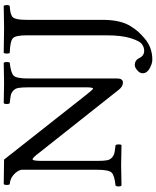

<svg xmlns="http://www.w3.org/2000/svg" viewBox="79 -766 859 1058"><g transform="rotate(-90 509.0 -237.5)"><path d="M556.2 -512.2Q556.2 -547.4 553 -565.7Q549.8 -584 537.8 -594.5Q525.9 -605 512.9 -607.9Q500 -610.8 469.2 -613.8Q464.4 -617.7 464.1 -629.9Q463.9 -642.1 469.2 -647Q557.1 -645 580.1 -645Q609.9 -645 691.9 -647Q695.8 -642.1 695.8 -630.1Q695.8 -618.2 691.9 -613.8Q635.7 -607.9 620.4 -592Q605 -576.2 605 -512.2V-21Q605 9.8 582 9.8Q560.1 9.8 542 -14.2L192.9 -455.1Q168 -488.3 159.2 -487.8Q151.4 -487.8 150.9 -439V-132.8Q150.9 -97.7 154.1 -79.3Q157.2 -61 169.2 -50.5Q181.2 -40 194.1 -37.1Q207 -34.2 237.8 -30.8Q241.7 -25.9 241.9 -13.9Q242.2 -2 237.8 2Q153.8 0 127 0Q101.1 0 15.1 2Q10.3 -2 10 -13.9Q9.8 -25.9 15.1 -30.8Q71.3 -36.6 86.7 -52.7Q102.1 -68.8 102.1 -132.8V-549.8Q97.2 -571.8 75.2 -591.8Q53.2 -611.8 22.9 -613.8Q18.1 -617.7 18.1 -629.9Q18.1 -642.1 22.9 -647L158.2 -645L501 -210Q543.9 -154.8 548.8 -154.8Q555.7 -154.8 556.2 -185.1ZM928.2 -522.9V-103Q928.2 -52.2 919.2 -13.2Q910.2 25.9 892.1 54Q874 82 861.1 95.9Q848.1 109.9 826.2 128.9Q776.4 171.9 709 171.9Q687 171.9 660.4 157Q633.8 142.1 633.8 118.2Q633.8 103 649.9 89.1Q666 75.2 678.2 75.2Q706.1 75.2 717.8 100.6Q730.5 127 757.8 127Q777.8 127 794.9 114Q812 101.1 827.4 51.5Q842.8 2 842.8 -81.1V-522.9Q842.8 -583 825.9 -597.4Q809.1 -611.8 746.1 -613.8Q742.2 -617.7 742.2 -629.9Q742.2 -642.1 746.1 -647Q846.2 -645 884.8 -645Q928.7 -645 1004.9 -647Q1009.8 -642.1 1009.8 -630.1Q1009.8 -618.2 1004.9 -613.8Q957 -611.8 942.6 -596.9Q928.2 -582 928.2 -522.9Z"/></g></svg>

Font: Linux Libertine
Style: Regular
Weight: 400
Designer: Philipp H. Poll
Foundry: Philipp H. Poll
Version: Version 5.3.0 ; ttfautohint (v0.9)